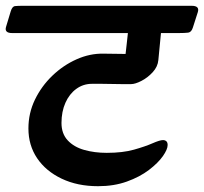

<svg xmlns="http://www.w3.org/2000/svg" viewBox="-76 -626 704 662"><path d="M-55 -534 -39 -587Q-34 -604 -24 -605Q-14 -606 0 -606H585Q613 -606 606 -584L589 -531Q584 -515 573 -513.5Q562 -512 540 -512H479L470 -419Q468 -396 450.5 -377Q433 -358 411.5 -347Q390 -336 376 -336Q359 -336 342 -336Q325 -336 308.5 -336.5Q292 -337 275 -337Q258 -337 241 -337Q211 -337 187 -319.5Q163 -302 149.5 -271.5Q136 -241 136 -202Q136 -165 157.5 -142Q179 -119 214.5 -109Q250 -99 292 -99Q347 -99 386 -110Q425 -121 450 -132Q475 -143 486 -143Q493 -143 497.5 -139Q502 -135 502 -126Q502 -111 485.5 -87.5Q469 -64 437.5 -40Q406 -16 361.5 0Q317 16 262 16Q191 16 136.5 -10Q82 -36 52 -80.5Q22 -125 22 -183Q22 -236 44.5 -282.5Q67 -329 104.5 -365Q142 -401 188 -421.5Q234 -442 281 -441L357 -440Q359 -457 361 -475.5Q363 -494 365 -512H-34Q-62 -512 -55 -534Z"/></svg>

Font: Alkatra
Style: Regular
Weight: 400
Designer: Suman Bhandary
Version: Version 1.100;gftools[0.9.22]